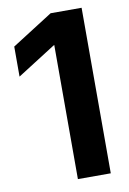

<svg xmlns="http://www.w3.org/2000/svg" viewBox="-83 -780 557 831"><g transform="rotate(-10 195.0 -364.0)"><path d="M335.4 -727.5V0H190.9V-589.5H190.1L19.2 -480.7V-612.8L199.3 -727.5Z"/></g></svg>

Font: Inter Khmer Looped
Style: Regular
Weight: 400
Designer: Rasmus Andersson, Sovichet Tep
Foundry: Anagata Design
Version: Version 1.000